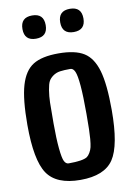

<svg xmlns="http://www.w3.org/2000/svg" viewBox="-109 -1090 804 1172"><g transform="rotate(-10 293.0 -504.0)"><path d="M31 -371Q31 -530 56 -615Q81 -700 135.5 -734Q190 -768 293 -768Q396 -768 450.5 -734Q505 -700 529.5 -615.5Q554 -531 554 -371Q554 -152 498 -68Q442 16 293 16Q144 16 87.5 -68Q31 -152 31 -371ZM239 -96Q327 -96 354 -114Q364 -121 373.5 -137Q383 -153 387 -170Q391 -187 394 -220Q398 -263 398 -374.5Q398 -486 392.5 -550.5Q387 -615 376.5 -638.5Q366 -662 349 -662Q309 -662 284.5 -658.5Q260 -655 241 -641.5Q222 -628 213 -611.5Q204 -595 198 -557.5Q192 -520 191 -481.5Q190 -443 190 -351Q190 -259 196 -197Q202 -135 212 -115.5Q222 -96 239 -96ZM175 -880Q103 -880 103 -952Q103 -1024 175 -1024Q247 -1024 247 -952Q247 -880 175 -880ZM409 -880Q337 -880 337 -952Q337 -1024 409 -1024Q481 -1024 481 -952Q481 -880 409 -880Z"/></g></svg>

Font: Chau Philomene One
Style: Regular
Weight: 400
Designer: Vicente Lamonaca
Foundry: TipoType
Version: Version 1.002